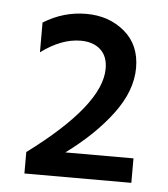

<svg xmlns="http://www.w3.org/2000/svg" viewBox="-40 -864 445 508"><g transform="rotate(5 182.5 -609.5)"><path d="M327 -392H43V-449Q233 -590 233 -687Q233 -720 213.5 -737.5Q194 -755 161 -755Q110 -755 56 -715V-794Q109 -827 169.5 -827Q230 -827 271.5 -792Q313 -757 313 -696Q313 -635 267 -573.5Q221 -512 146 -457H327Z"/></g></svg>

Font: Hind Jalandhar Medium
Style: Regular
Weight: 500
Designer: Namrata Goyal
Foundry: Indian Type Foundry
Version: Version 0.702;PS 1.0;hotconv 1.0.81;makeotf.lib2.5.63406